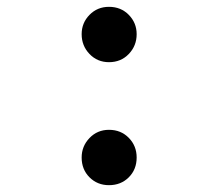

<svg xmlns="http://www.w3.org/2000/svg" viewBox="-20 -531 640 562"><path d="M299 -511Q334 -511 357 -487.5Q380 -464 380 -431Q380 -397 357 -373Q334 -349 299 -349Q265 -349 242 -373Q219 -397 219 -431Q219 -464 242 -487.5Q265 -511 299 -511ZM299 -151Q334 -151 357 -127.5Q380 -104 380 -70Q380 -35 357 -12Q334 11 299 11Q265 11 242 -12Q219 -35 219 -70Q219 -103 242 -127Q265 -151 299 -151Z"/></svg>

Font: Fira Mono
Style: Regular
Weight: 400
Designer: Carrois Corporate & Edenspiekermann AG
Foundry: Carrois Corporate GbR & Edenspiekermann AG
Version: Version 3.206